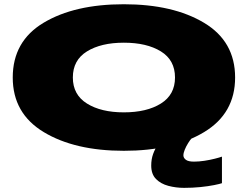

<svg xmlns="http://www.w3.org/2000/svg" viewBox="-20 -702 1170 904"><path d="M563 8Q795 8 941 -80Q1087 -168 1087 -337Q1087 -507 941 -594.5Q795 -682 563 -682Q331 -682 185.5 -595Q40 -508 40 -337Q40 -168 186 -80Q332 8 563 8ZM563 -173Q456 -173 389.5 -214.5Q323 -256 323 -337Q323 -419 389.5 -460Q456 -501 563 -501Q671 -501 737.5 -460Q804 -419 804 -337Q804 -256 737.5 -214.5Q671 -173 563 -173ZM847 182.5Q886.5 182.5 923.5 178.8Q960.5 175 988 169.5Q1015.5 164 1025 160.5V35.5Q1014 39.5 991.5 45.2Q969 51 942.8 55Q916.5 59 893.5 59Q866.5 59 855 50.2Q843.5 41.5 843.5 29.5Q843.5 18.5 849.8 3Q856 -12.5 865.8 -28.2Q875.5 -44 883 -51.5H751Q737.5 -40 723.8 -21Q710 -2 701 22.8Q692 47.5 692 77.5Q692 118 714.5 140.8Q737 163.5 772.5 173Q808 182.5 847 182.5Z"/></svg>

Font: Anybody ExtraExpanded Black
Style: Regular
Weight: 900
Width: 8
Version: Version 1.113;gftools[0.9.25]